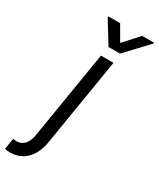

<svg xmlns="http://www.w3.org/2000/svg" viewBox="-331 -837 921 1114"><g transform="rotate(30 129.5 -279.5)"><path d="M122.9 -764.2H43.3L42.6 -758.5L133.5 -610.8H210.2L349.4 -758.5L350.1 -764.2H270.6L180.4 -664.8ZM-58.9 205.3C36.2 205.3 92.3 140.6 108.7 39.8L204.5 -545.5H120.7L24.1 43.3C14.9 98.7 -12.8 130 -56.1 130C-66.1 130 -72.4 127.8 -78.8 126.4L-90.9 200.3C-81 203.8 -72.4 205.3 -58.9 205.3Z"/></g></svg>

Font: TID UI
Style: Italic
Weight: 400
Italic angle: -9.39999°
Designer: The TID Project Authors
Foundry: Bakken & Bæck
Version: Version 1.001;hotconv 1.0.109;makeotfexe 2.5.65596